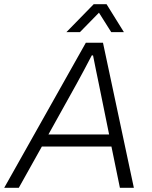

<svg xmlns="http://www.w3.org/2000/svg" viewBox="-43 -888 721 908"><path d="M271 -736H335L425 -828L483 -736H543L461 -868H400ZM-23 0H46L155 -195H484L524 0H590L444 -686H363ZM186 -252 320 -493C336 -521 370 -586 391 -626H397C405 -587 417 -524 424 -493L473 -252Z"/></svg>

Font: Archivo ExtraLight
Style: Italic
Weight: 200
Italic angle: -10°
Designer: Hector Gatti
Foundry: Omnibus-Type
Version: Version 2.001